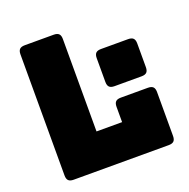

<svg xmlns="http://www.w3.org/2000/svg" viewBox="-128 -843 951 966"><g transform="rotate(-20 347.5 -360.0)"><path d="M614 0H105Q86 0 77.5 -8.5Q69 -17 69 -36V-684Q69 -703 77.5 -711.5Q86 -720 105 -720H260Q279 -720 287.5 -711.5Q296 -703 296 -684V-189H433V-271Q433 -290 441.5 -298.5Q450 -307 469 -307H614Q633 -307 641.5 -298.5Q650 -290 650 -271V-36Q650 -17 641.5 -8.5Q633 0 614 0ZM604 -372H459Q440 -372 431.5 -380.5Q423 -389 423 -408V-535Q423 -554 431.5 -562.5Q440 -571 459 -571H604Q623 -571 631.5 -562.5Q640 -554 640 -535V-408Q640 -389 631.5 -380.5Q623 -372 604 -372Z"/></g></svg>

Font: Bungee
Style: Regular
Weight: 400
Designer: David Jonathan Ross
Foundry: David Jonathan Ross
Version: Version 1.001;PS 1.0;hotconv 1.0.72;makeotf.lib2.5.5900